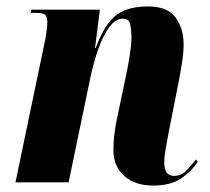

<svg xmlns="http://www.w3.org/2000/svg" viewBox="-20 -566 653 596"><path d="M455 10Q399 10 365.5 -20Q332 -50 332 -101Q332 -120 334.5 -145Q337 -170 344 -202L374 -345Q378 -364 383 -396Q388 -428 388 -452Q388 -470 384.5 -489Q381 -508 362 -508Q338 -508 318.5 -481Q299 -454 285 -413.5Q271 -373 262 -332L193 0H28L121 -446Q123 -458 125 -472.5Q127 -487 127 -497Q127 -510 122 -518Q117 -526 93 -526H76L77 -536H290L275 -417H277Q296 -468 318 -496Q340 -524 369.5 -535Q399 -546 439 -546Q501 -546 525.5 -511Q550 -476 550 -429Q550 -403 545 -371.5Q540 -340 535 -314L503 -152Q498 -125 494 -103Q490 -81 490 -61Q490 -20 520 -20Q544 -20 561 -39Q578 -58 589 -71L594 -63Q574 -34 542 -12Q510 10 455 10Z"/></svg>

Font: Noto Serif Display ExtraCondensed Black
Style: Italic
Weight: 900
Width: 2
Italic angle: -12°
Designer: Monotype Design Team
Foundry: Monotype Imaging Inc.
Version: Version 2.009